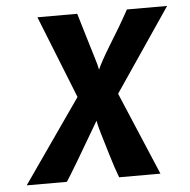

<svg xmlns="http://www.w3.org/2000/svg" viewBox="-47 -651 690 698"><g transform="rotate(-5 298.0 -302.5)"><path d="M296 -212Q193.3 -36 169.3 0H22.7L234.7 -304L114.7 -605.3H260Q265.3 -588 282.7 -529.3Q300 -470.7 309.3 -441.3Q318.7 -412 321.3 -396Q333.3 -424 366.7 -478.7Q409.3 -546.7 441.3 -605.3H588L382.7 -302.7L510.7 0H360Q346.7 -34.7 332 -84Q317.3 -133.3 308 -164Q298.7 -194.7 296 -212Z"/></g></svg>

Font: Timmana
Style: Regular
Weight: 400
Designer: Appaji Ambarisha Darbha
Foundry: Andhrapradesh Society for Knowledge Networks
Version: Version 1.0.4; ttfautohint (v1.2.42-39fb)